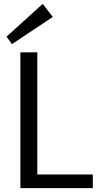

<svg xmlns="http://www.w3.org/2000/svg" viewBox="-20 -970 507 990"><path d="M152.2 -70.5H458.5V0H85.1V-700H172.4V-15.4ZM252.2 -882.6 41.6 -742.5 13.8 -781.1 200.2 -950Z"/></svg>

Font: Pathway Extreme 8pt Thin 12pt
Style: Regular
Weight: 100
Version: Version 1.001;gftools[0.9.26]